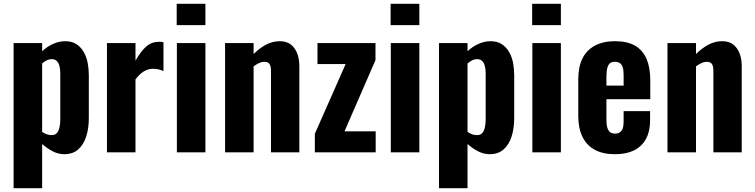

<svg xmlns="http://www.w3.org/2000/svg" viewBox="-20 -806 3993 1016"><path d="M52 190V-578H203V-535Q230 -560 261.5 -574Q293 -588 325 -588Q360 -588 384 -572.5Q408 -557 423 -531Q438 -505 444 -473Q450 -441 450 -408V-182Q450 -126 436 -83Q422 -40 393.5 -15Q365 10 320 10Q289 10 259.5 -5Q230 -20 203 -44V190ZM253 -91Q272 -91 281.5 -102.5Q291 -114 295 -133Q299 -152 299 -175V-417Q299 -438 295 -455Q291 -472 281 -482.5Q271 -493 254 -493Q240 -493 227 -486.5Q214 -480 203 -470V-108Q215 -100 227 -95.5Q239 -91 253 -91Z M546 0V-578H697V-485Q726 -536 754.5 -560.5Q783 -585 822 -585Q829 -585 834.5 -584.5Q840 -584 845 -582V-430Q834 -435 820 -438.5Q806 -442 791 -442Q763 -442 740 -427.5Q717 -413 697 -386V0Z M916 0V-578H1067V0ZM915 -673V-786H1067V-673Z M1171 0V-578H1322V-520Q1353 -551 1387.5 -569.5Q1422 -588 1461 -588Q1497 -588 1519.5 -570Q1542 -552 1553 -522.5Q1564 -493 1564 -456V0H1414V-431Q1414 -455 1406.5 -467Q1399 -479 1378 -479Q1366 -479 1351.5 -472.5Q1337 -466 1322 -455V0Z M1646 0V-98L1809 -467H1660V-578H1967V-488L1803 -111H1968V0Z M2048 0V-578H2199V0ZM2047 -673V-786H2199V-673Z M2303 190V-578H2454V-535Q2481 -560 2512.5 -574Q2544 -588 2576 -588Q2611 -588 2635 -572.5Q2659 -557 2674 -531Q2689 -505 2695 -473Q2701 -441 2701 -408V-182Q2701 -126 2687 -83Q2673 -40 2644.5 -15Q2616 10 2571 10Q2540 10 2510.5 -5Q2481 -20 2454 -44V190ZM2504 -91Q2523 -91 2532.5 -102.5Q2542 -114 2546 -133Q2550 -152 2550 -175V-417Q2550 -438 2546 -455Q2542 -472 2532 -482.5Q2522 -493 2505 -493Q2491 -493 2478 -486.5Q2465 -480 2454 -470V-108Q2466 -100 2478 -95.5Q2490 -91 2504 -91Z M2797 0V-578H2948V0ZM2796 -673V-786H2948V-673Z M3234 10Q3170 10 3127 -13.5Q3084 -37 3062 -82.5Q3040 -128 3040 -192V-386Q3040 -452 3062 -496.5Q3084 -541 3128 -564.5Q3172 -588 3234 -588Q3300 -588 3341 -564Q3382 -540 3401.5 -494Q3421 -448 3421 -382V-281H3189V-169Q3189 -144 3194.5 -128Q3200 -112 3210 -105.5Q3220 -99 3235 -99Q3249 -99 3259.5 -105.5Q3270 -112 3275 -126Q3280 -140 3280 -163V-218H3420V-170Q3420 -82 3372 -36Q3324 10 3234 10ZM3189 -353H3280V-410Q3280 -435 3275 -450.5Q3270 -466 3259.5 -472.5Q3249 -479 3233 -479Q3218 -479 3208.5 -472Q3199 -465 3194 -447.5Q3189 -430 3189 -398Z M3512 0V-578H3663V-520Q3694 -551 3728.5 -569.5Q3763 -588 3802 -588Q3838 -588 3860.5 -570Q3883 -552 3894 -522.5Q3905 -493 3905 -456V0H3755V-431Q3755 -455 3747.5 -467Q3740 -479 3719 -479Q3707 -479 3692.5 -472.5Q3678 -466 3663 -455V0Z"/></svg>

Font: Oswald SemiBold
Style: Regular
Weight: 600
Designer: Vernon Adams
Foundry: Vernon Adams
Version: Version 4.103;gftools[0.9.33.dev8+g029e19f]